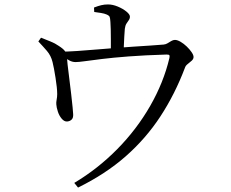

<svg xmlns="http://www.w3.org/2000/svg" viewBox="-20 -794 1040 866"><path d="M315 31Q422 -33 509.5 -122Q597 -211 657.5 -316.5Q718 -422 744 -532Q746 -542 744 -545Q742 -548 731 -548Q632 -545 560.5 -539.5Q489 -534 440.5 -528Q392 -522 363 -518Q334 -514 321 -514Q306 -514 292.5 -521.5Q279 -529 254 -544L253 -561Q285 -561 328.5 -564Q372 -567 419 -571Q466 -575 506 -578Q541 -581 581 -583.5Q621 -586 657.5 -588.5Q694 -591 718 -593Q728 -594 736 -599Q744 -604 752.5 -609Q761 -614 769 -614Q780 -614 794.5 -605.5Q809 -597 822 -584.5Q835 -572 844 -559Q853 -546 853 -537Q853 -528 845 -520.5Q837 -513 827 -505.5Q817 -498 814 -488Q769 -369 703.5 -269Q638 -169 547 -89Q456 -9 332 52ZM283 -246Q270 -245 258.5 -258.5Q247 -272 241 -290.5Q235 -309 234 -323Q233 -332 235.5 -344.5Q238 -357 238 -370Q238 -383 236 -402Q234 -421 230.5 -443Q227 -465 223.5 -484Q220 -503 217 -514Q210 -543 191.5 -564.5Q173 -586 153 -607L165 -624Q187 -615 207.5 -607Q228 -599 245 -587Q267 -573 273.5 -562.5Q280 -552 282 -534Q282 -528 285 -501.5Q288 -475 292.5 -440Q297 -405 301 -370Q305 -335 307.5 -310Q310 -285 310 -279Q311 -262 303 -254.5Q295 -247 283 -246ZM480 -549Q480 -555 480 -573.5Q480 -592 480 -615.5Q480 -639 479.5 -661Q479 -683 478 -695Q477 -712 474.5 -718Q472 -724 460 -729Q451 -733 435.5 -735.5Q420 -738 405 -740L404 -760Q422 -767 436.5 -770.5Q451 -774 467 -774Q488 -774 511 -764.5Q534 -755 550 -742Q566 -729 566 -719Q566 -710 560.5 -702.5Q555 -695 550 -687Q545 -679 543 -664Q542 -649 540.5 -627.5Q539 -606 538.5 -585Q538 -564 538 -550Z"/></svg>

Font: Noto Serif KR
Style: Regular
Weight: 400
Designer: Ryoko NISHIZUKA  (kana & ideographs); Frank Grießhammer (Latin, Greek & Cyrillic); Wenlong ZHANG  (bopomofo); Sandoll Co
Foundry: Adobe
Version: Version 2.003-H1;hotconv 1.1.1;makeotfexe 2.6.0